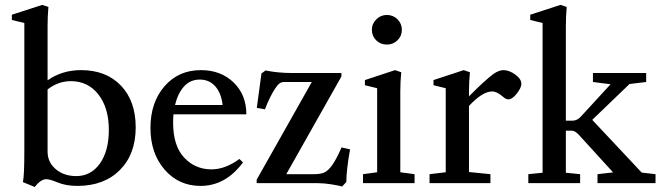

<svg xmlns="http://www.w3.org/2000/svg" viewBox="-20 -746 2700 782"><path d="M121.6 15.6 73.2 -4.4Q79.1 -28.8 79.1 -130.9V-652.3L28.3 -664.6V-686L151.9 -726.1L177.2 -717.8Q173.8 -678.7 173.8 -640.6V-418.9Q232.9 -460.4 310.1 -460.4Q412.1 -460.4 472.4 -397.5Q532.7 -334.5 532.7 -227.1Q532.7 -118.2 468.3 -53.5Q403.8 11.2 294.9 11.2Q248 11.2 213.4 -3.4Q182.6 -16.1 168.5 -16.1Q146 -16.1 121.6 15.6ZM173.8 -128.4Q173.8 -85.4 207 -57.1Q240.2 -28.8 290.5 -28.8Q350.6 -28.8 387 -80.1Q423.3 -131.3 423.3 -216.8Q423.3 -306.6 380.9 -361.1Q338.4 -415.5 268.6 -415.5Q217.3 -415.5 173.8 -381.8Z M796.9 11.2Q708 11.2 650.4 -55.2Q592.8 -121.6 592.8 -225.1Q592.8 -328.6 649.9 -394.5Q707 -460.4 798.3 -460.4Q879.4 -460.4 931.4 -410.2Q983.4 -359.9 983.4 -280.3H686.5Q685.1 -263.7 685.1 -246.1Q685.1 -152.3 730 -104.2Q774.9 -56.2 841.3 -56.2Q897.5 -56.2 955.1 -98.6L969.7 -84.5Q898.9 11.2 796.9 11.2ZM793.9 -421.9Q754.4 -421.9 729.2 -393.6Q704.1 -365.2 692.9 -318.4H886.7Q880.9 -367.7 856.4 -394.8Q832 -421.9 793.9 -421.9Z M1373.5 13.7Q1358.4 9.3 1328.4 4.6Q1298.3 0 1275.4 0H1025.4V-14.2L1250 -412.1H1139.2Q1126.5 -412.1 1118.4 -406.2Q1110.4 -400.4 1100.6 -385.3Q1079.6 -354 1059.1 -300.8L1025.9 -306.6L1044.9 -446.8L1061.5 -459Q1112.8 -448.7 1167.5 -448.7H1370.6V-434.6L1146 -36.6H1260.3Q1286.1 -36.6 1301.8 -43.9Q1317.4 -51.3 1333.7 -74.5Q1350.1 -97.7 1371.1 -145.5L1405.8 -137.7Q1390.6 -53.2 1390.6 -4.9Z M1555.7 -564.5Q1529.8 -564.5 1512.2 -581.8Q1494.6 -599.1 1494.6 -624.5Q1494.6 -649.4 1512.7 -667.2Q1530.8 -685.1 1555.7 -685.1Q1581.1 -685.1 1598.9 -667.5Q1616.7 -649.9 1616.7 -624.5Q1616.7 -599.1 1598.9 -581.8Q1581.1 -564.5 1555.7 -564.5ZM1458.5 0V-36.6L1516.1 -44.4V-386.7L1466.3 -398.9V-419.9L1588.9 -460.4L1614.3 -451.7Q1610.4 -415 1610.4 -374V-44.4L1668.5 -36.6V0Z M1729.5 0V-36.6L1795.4 -44.4V-386.7L1745.6 -398.9V-419.9L1868.7 -460.4L1894 -451.7Q1890.1 -415 1890.1 -374V-353.5Q1954.6 -418.9 1989.7 -444.8Q2012.2 -460.4 2030.8 -460.4Q2053.7 -460.4 2078.6 -442.4Q2103.5 -424.3 2103.5 -404.8Q2103.5 -388.7 2085 -365Q2066.4 -341.3 2051.3 -341.3Q2040 -341.3 2028.3 -352.1Q2004.4 -373.5 1984.4 -373.5Q1944.8 -373.5 1890.1 -314.5V-45.4L1977.5 -36.6V0Z M2131.8 0V-36.6L2189.9 -42.5V-652.3L2139.6 -664.6V-686L2262.7 -726.1L2288.1 -717.8Q2284.7 -678.7 2284.7 -640.6V-254.4H2311Q2330.6 -254.4 2345.2 -270.5L2466.8 -402.8L2395 -412.1V-448.7H2611.8V-412.1L2543.9 -403.8L2392.1 -257.8L2593.8 -43L2649.9 -36.6V0H2413.6V-36.6L2477.1 -43.9L2336.4 -198.2Q2321.3 -213.9 2308.6 -213.9H2284.7V-42.5L2342.8 -36.6V0Z"/></svg>

Font: Elstob 8pt Medium
Style: Regular
Weight: 500
Designer: Peter S. Baker
Version: Version 1.015